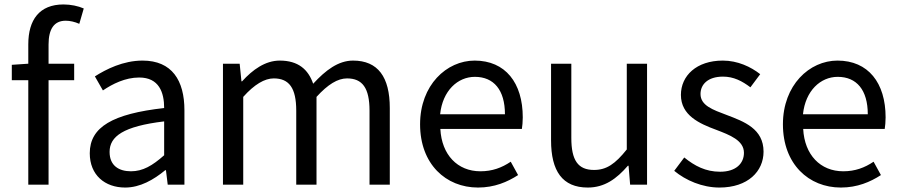

<svg xmlns="http://www.w3.org/2000/svg" viewBox="-20 -829 4038 862"><path d="M107 0H198V-469H313V-543H198V-629C198 -699 223 -736 275 -736C294 -736 316 -731 336 -722L356 -791C331 -802 298 -809 265 -809C157 -809 107 -740 107 -630V-543L33 -538V-469H107Z M542 13C609 13 670 -22 722 -65H725L733 0H808V-334C808 -468 752 -557 620 -557C533 -557 456 -518 406 -486L442 -423C485 -452 542 -481 605 -481C694 -481 717 -414 717 -344C486 -318 383 -259 383 -141C383 -43 451 13 542 13ZM568 -60C514 -60 472 -85 472 -147C472 -217 534 -262 717 -284V-132C664 -85 621 -60 568 -60Z M981 0H1072V-394C1122 -450 1168 -477 1209 -477C1278 -477 1310 -434 1310 -332V0H1401V-394C1452 -450 1496 -477 1538 -477C1607 -477 1639 -434 1639 -332V0H1730V-344C1730 -483 1677 -557 1565 -557C1499 -557 1442 -514 1386 -453C1364 -517 1319 -557 1236 -557C1171 -557 1114 -516 1067 -464H1064L1056 -543H981Z M2126 13C2200 13 2258 -12 2306 -43L2273 -103C2233 -76 2190 -60 2137 -60C2034 -60 1963 -134 1957 -250H2323C2325 -263 2327 -282 2327 -302C2327 -457 2249 -557 2111 -557C1985 -557 1866 -447 1866 -271C1866 -92 1982 13 2126 13ZM1956 -316C1967 -422 2035 -484 2112 -484C2197 -484 2247 -425 2247 -316Z M2619 13C2694 13 2748 -26 2799 -85H2802L2809 0H2885V-543H2794V-158C2742 -93 2703 -66 2647 -66C2575 -66 2545 -109 2545 -210V-543H2454V-199C2454 -61 2505 13 2619 13Z M3210 13C3338 13 3408 -60 3408 -148C3408 -251 3321 -283 3242 -313C3181 -336 3125 -355 3125 -407C3125 -449 3157 -485 3226 -485C3274 -485 3312 -465 3349 -437L3393 -496C3351 -529 3292 -557 3225 -557C3107 -557 3037 -489 3037 -403C3037 -311 3120 -274 3196 -246C3256 -223 3320 -199 3320 -143C3320 -96 3285 -58 3213 -58C3148 -58 3099 -84 3052 -122L3007 -62C3059 -19 3133 13 3210 13Z M3755 13C3829 13 3887 -12 3935 -43L3902 -103C3862 -76 3819 -60 3766 -60C3663 -60 3592 -134 3586 -250H3952C3954 -263 3956 -282 3956 -302C3956 -457 3878 -557 3740 -557C3614 -557 3495 -447 3495 -271C3495 -92 3611 13 3755 13ZM3585 -316C3596 -422 3664 -484 3741 -484C3826 -484 3876 -425 3876 -316Z"/></svg>

Font: DAIFUKU Sans JP
Style: Regular
Weight: 400
Designer: Original font ‘Source Han Sans JP’ : Ryoko NISHIZUKA  (kana, bopomofo & ideographs); Paul D. Hunt (Latin, Greek & Cyrill
Foundry: Daifuku
Version: Version 1.001